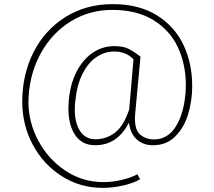

<svg xmlns="http://www.w3.org/2000/svg" viewBox="-20 -821 1040 932"><path d="M723 -116Q674 -116 643 -145Q612 -174 606 -226Q550 -116 442 -116Q379 -116 345.5 -164.5Q312 -213 312 -296Q312 -308 314 -334Q321 -413 351.5 -472.5Q382 -532 429.5 -564.5Q477 -597 534 -597Q577 -597 602 -585Q627 -573 662 -546L636 -267Q635 -260 635 -246Q635 -186 663.5 -165Q692 -144 726 -144Q794 -144 833.5 -207Q873 -270 881 -375Q882 -386 882 -408Q882 -509 843.5 -591.5Q805 -674 724.5 -723.5Q644 -773 525 -773Q416 -773 326.5 -719Q237 -665 182 -569.5Q127 -474 119 -354Q118 -345 118 -327Q118 -228 166 -138Q214 -48 297.5 7.5Q381 63 482 63Q525 63 570 52.5Q615 42 647 25L660 49Q629 68 577.5 79.5Q526 91 479 91Q370 91 280.5 34.5Q191 -22 139.5 -118Q88 -214 88 -327Q88 -460 143 -568Q198 -676 298 -738.5Q398 -801 527 -801Q654 -801 741 -747Q828 -693 870.5 -603Q913 -513 913 -403Q913 -333 893.5 -267.5Q874 -202 831 -159Q788 -116 723 -116ZM343 -290Q343 -224 369 -184.5Q395 -145 443 -145Q495 -145 537 -176Q579 -207 607 -289L628 -533Q593 -571 533 -571Q489 -571 449 -544.5Q409 -518 381.5 -464.5Q354 -411 346 -334Q343 -312 343 -290Z"/></svg>

Font: Freesentation 1 Thin
Style: Regular
Weight: 250
Designer: glyphs from Roboto by Christian Robertson / Hangul glyphs from Noto Sans CJK(Source Han Sans) by Jang Soo-young and Kang
Foundry: PT&
Version: Version 2.001